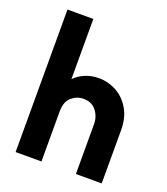

<svg xmlns="http://www.w3.org/2000/svg" viewBox="-125 -756 736 844"><g transform="rotate(20 243.0 -333.5)"><path d="M45.8 0V-666.7H166.7V-385.4Q188.9 -407.6 217.7 -419.1Q246.5 -430.6 279.2 -430.6Q323.6 -430.6 362.2 -409.4Q400.7 -388.2 424.7 -347.6Q448.6 -306.9 448.6 -249.3V0H327.8V-233.3Q327.8 -268.1 306.9 -295.1Q286.1 -322.2 247.2 -322.2Q216 -322.2 191.3 -301Q166.7 -279.9 166.7 -234.7V0Z"/></g></svg>

Font: co2trust
Style: Bold
Weight: 700
Designer: Kristian Moeller
Foundry: Dicotype
Version: Version 1.000